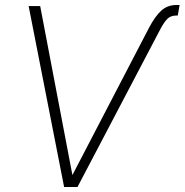

<svg xmlns="http://www.w3.org/2000/svg" viewBox="-20 -752 742 772"><path d="M579.6 -641.1Q603.5 -686.5 628.4 -709.2Q653.3 -731.9 689.5 -731.9H702.1L694.8 -689.5H688.5Q666.5 -689.5 653.3 -676.5Q640.1 -663.6 625.5 -636.2L291.5 0H237.8L95.2 -727.5H141.6L271 -48.8H271.5Z"/></svg>

Font: Inter 24pt ExtraLight
Style: Italic
Weight: 250
Italic angle: -9.3988°
Version: Version 4.001;git-66647c0bb